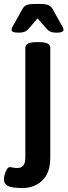

<svg xmlns="http://www.w3.org/2000/svg" viewBox="-47 -738 343 970"><path d="M-27 168Q-27 151 -18 128.5Q-9 106 4 106Q8 106 18 108.5Q28 111 39 111Q60 111 70.5 98.5Q81 86 81 57V-496Q81 -525 134 -525H154Q207 -525 207 -496V58Q207 136 166.5 174Q126 212 66 212Q18 212 -4.5 202.5Q-27 193 -27 168ZM11 -588Q11 -593 16 -602.5Q21 -612 23 -615L66 -692Q74 -707 87 -712.5Q100 -718 131 -718H154Q184 -718 197.5 -712Q211 -706 219 -692L262 -615Q264 -612 269 -602.5Q274 -593 274 -588Q274 -573 240 -573Q218 -573 206.5 -578.5Q195 -584 184 -598L143 -645L102 -598Q91 -584 79 -578.5Q67 -573 45 -573Q11 -573 11 -588Z"/></svg>

Font: Asap-SemiBold
Style: Regular
Weight: 600
Designer: Pablo Cosgaya
Foundry: Omnibus-Type
Version: Version 2.000; ttfautohint (v1.8)